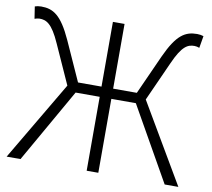

<svg xmlns="http://www.w3.org/2000/svg" viewBox="-81 -834 1021 926"><g transform="rotate(10 429.5 -371.0)"><path d="M9 0H77L283 -362H401V0H458V-362H578L783 0H850L622 -388L708 -579C749 -672 777 -683 809 -683C816 -683 826 -681 833 -678L843 -737C835 -740 823 -742 812 -742C754 -742 713 -719 661 -605L574 -412H458V-729H401V-412H286L199 -605C147 -719 106 -742 48 -742C36 -742 25 -740 17 -737L26 -678C34 -681 44 -683 50 -683C82 -683 111 -672 152 -579L238 -388Z"/></g></svg>

Font: Noto Sans SC Light
Style: Regular
Weight: 300
Designer: Ryoko NISHIZUKA 西塚涼子 (kana, bopomofo & ideographs); Paul D. Hunt (Latin, Greek & Cyrillic); Sandoll Communications 산돌커뮤니
Foundry: Adobe
Version: Version 2.004;hotconv 1.0.118;makeotfexe 2.5.65603